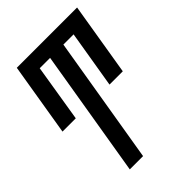

<svg xmlns="http://www.w3.org/2000/svg" viewBox="-215 -627 930 930"><g transform="rotate(-45 250.0 -162.5)"><path d="M114 205 223 -450H152L104 -155H13L75 -530H488L426 -155H335L384 -450H314L205 205Z"/></g></svg>

Font: Iosevka Slab Medium
Style: Italic
Weight: 500
Italic angle: -9°
Monospace: yes
Designer: Belleve Invis
Foundry: Belleve Invis
Version: Version 11.1.0; ttfautohint (v1.8.3)